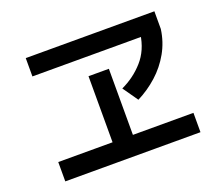

<svg xmlns="http://www.w3.org/2000/svg" viewBox="-119 -899 1238 1073"><g transform="rotate(-20 500.0 -362.5)"><path d="M638 -290 575 -380Q651 -415 706 -477Q761 -539 774 -632L795 -615H126V-724H891V-619Q881 -545 845.5 -482Q810 -419 756 -370.5Q702 -322 638 -290ZM98 -1V-116H902V-1ZM421 -79V-509H542V-79Z"/></g></svg>

Font: Murecho Thin Medium
Style: Regular
Weight: 500
Version: Version 1.010